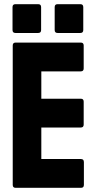

<svg xmlns="http://www.w3.org/2000/svg" viewBox="-20 -900 460 920"><path d="M55 0Q41 0 41 -14V-682Q41 -696 55 -696H367Q381 -696 381 -682V-572Q381 -558 367 -558H178V-427H367Q381 -427 381 -413V-303Q381 -289 367 -289H178V-138H368Q382 -138 382 -123V-14Q382 0 368 0ZM54 -742Q40 -742 40 -756V-866Q40 -880 54 -880H163Q177 -880 177 -866V-756Q177 -742 163 -742ZM256 -742Q242 -742 242 -756V-866Q242 -880 256 -880H365Q379 -880 379 -866V-756Q379 -742 365 -742Z"/></svg>

Font: AL Dynamic
Style: Bold
Weight: 700
Version: Version 1.000; ttfautohint (v1.8.2) -l 8 -r 50 -G 200 -x 14 